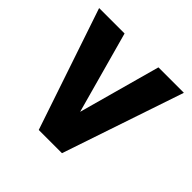

<svg xmlns="http://www.w3.org/2000/svg" viewBox="-141 -658 787 787"><g transform="rotate(45 252.5 -264.0)"><path d="M252 -172.4 350.1 -528.3H497.6L319.3 0H184.6L6.3 -528.3H153.8Z"/></g></svg>

Font: RobotoInd
Style: Bold
Weight: 700
Designer: Google
Version: Version 2.001150; 2014